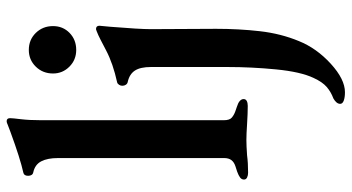

<svg xmlns="http://www.w3.org/2000/svg" viewBox="-254 -491 1032 563"><g transform="rotate(-90 261.5 -209.0)"><path d="M17 -9Q17 -16 23 -20.5Q29 -25 40 -29Q43 -30 55.5 -34Q68 -38 74 -46Q80 -54 80 -67V-555Q80 -585 70.5 -603.5Q61 -622 38 -627Q33 -628 30.5 -632Q28 -636 28 -642Q28 -654 37 -656Q78 -665 157 -694L178 -702Q184 -705 188 -705Q197 -705 197 -695Q197 -688 194 -663.5Q191 -639 191 -604V-68Q191 -51 199 -44.5Q207 -38 217 -34.5Q227 -31 230 -30Q253 -23 253 -10Q253 -4 247.5 -1Q242 2 233 2Q212 2 180 0Q150 -2 133 -2Q116 -2 88 0Q66 3 37 3Q29 3 23 0Q17 -3 17 -9ZM239 273Q239 262 255 253Q274 246 288.5 233.5Q303 221 315 195Q333 157 340 85Q347 13 347 -57V-282Q347 -313 336.5 -329Q326 -345 303 -350Q298 -351 295 -355.5Q292 -360 292 -366Q292 -371 295 -375.5Q298 -380 302 -381Q357 -393 396 -413.5Q435 -434 440 -436Q456 -443 458 -443Q468 -443 468 -433L465 -401Q458 -315 458 -282L459 -91Q459 -24 452 37.5Q445 99 423 152Q402 204 356.5 245.5Q311 287 273 287Q258 287 248.5 283.5Q239 280 239 273ZM328 -569Q328 -599 348 -619.5Q368 -640 397 -640Q427 -640 447 -619.5Q467 -599 467 -569Q467 -540 447 -520.5Q427 -501 397 -501Q368 -501 348 -521Q328 -541 328 -569Z"/></g></svg>

Font: EB Garamond SemiBold
Style: Regular
Weight: 600
Designer: Georg Duffner and Octavio Pardo
Foundry: Georg Duffner
Version: Version 1.000